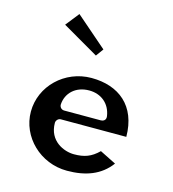

<svg xmlns="http://www.w3.org/2000/svg" viewBox="-116 -900 890 986"><g transform="rotate(15 329.0 -407.0)"><path d="M184.4 -804 127.5 -732.1 321 -619.9 350.3 -660.1ZM580 -257C579.1 -422.1 474.9 -503 330 -503C188 -503 73 -391.4 73 -256C73 -121.7 188 -10 330 -10C429 -10 506.8 -38.5 559.5 -109.3L473.2 -152.5C433.6 -113.7 398.1 -101 343 -101C290.6 -101 207 -134.4 207 -232C207 -242.7 216.9 -257 232 -257ZM237 -305C220.5 -305 211.2 -318.7 212.1 -331.6C215.9 -391.7 262.6 -438 335 -438C397.9 -438 447 -399.5 456.7 -333.7C460.1 -310.8 441.8 -305 432 -305Z"/></g></svg>

Font: Hussar Ekologiczny
Style: Regular
Weight: 400
Foundry: Cannot Into Space Fonts
Version: Version 0.97